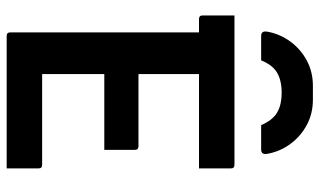

<svg xmlns="http://www.w3.org/2000/svg" viewBox="-216 -766 981 590"><g transform="rotate(90 275.0 -470.5)"><path d="M165 -782H90Q73 -782 77 -802Q84 -840 107 -871.5Q130 -903 165 -922Q200 -941 243 -941H286Q329 -941 364 -922Q399 -903 422 -871.5Q445 -840 452 -802Q456 -782 439 -782H364Q349 -817 325.5 -831Q302 -845 264 -845Q227 -845 203 -831Q179 -817 165 -782ZM90 0Q79 0 79 -11V-591H38Q27 -591 27 -602V-700H486Q497 -700 497 -689V-591H207V-405H429Q440 -405 440 -394V-300H207V-109H486Q497 -109 497 -98V0Z"/></g></svg>

Font: Recursive Sn Lnr St SmB
Style: Regular
Weight: 600
Version: Version 1.079;hotconv 1.0.112;makeotfexe 2.5.65598; ttfautoh